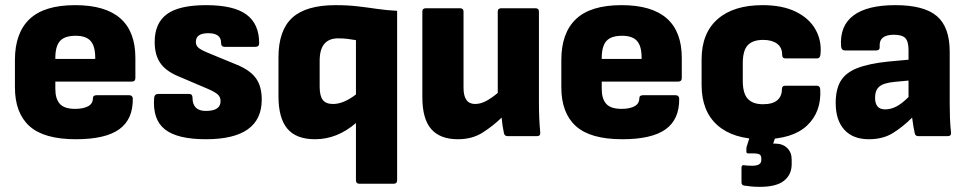

<svg xmlns="http://www.w3.org/2000/svg" viewBox="-20 -529 3759 746"><path d="M275 12Q151 12 94.5 -39Q38 -90 38 -190V-296Q38 -401 95 -455Q152 -509 272 -509Q506 -509 506 -304V-226Q506 -212 492 -212H195V-183Q195 -145 212.5 -125.5Q230 -106 272 -106Q303 -106 322 -116Q341 -126 341 -147Q341 -159 355 -159H482Q495 -159 496 -146Q497 -65 443 -26.5Q389 12 275 12ZM195 -300H350V-304Q350 -350 332 -370Q314 -390 274 -390Q231 -390 213 -369.5Q195 -349 195 -304Z M780 12Q669 12 620.5 -26.5Q572 -65 579 -150Q581 -164 594 -164H715Q728 -164 728 -149Q728 -98 780 -98Q837 -98 837 -136Q837 -152 826 -162Q815 -172 787 -184L672 -233Q624 -253 602.5 -284.5Q581 -316 581 -366Q581 -439 628.5 -474Q676 -509 781 -509Q888 -509 937.5 -472.5Q987 -436 987 -361Q987 -347 972 -347H852Q839 -347 839 -363Q839 -400 789 -400Q741 -400 741 -366Q741 -353 750 -344.5Q759 -336 785 -325L899 -278Q951 -257 974 -225.5Q997 -194 997 -142Q997 12 780 12Z M1377 185Q1363 185 1363 171V-51Q1290 12 1204 12Q1131 12 1096.5 -29Q1062 -70 1062 -155V-306Q1062 -411 1115.5 -460Q1169 -509 1284 -509Q1330 -509 1369 -504.5Q1408 -500 1445 -494.5Q1482 -489 1523 -487V171Q1523 185 1509 185ZM1222 -192Q1222 -157 1234 -141Q1246 -125 1274 -125Q1315 -125 1363 -162V-373Q1347 -376 1330 -378Q1313 -380 1294 -380Q1222 -380 1222 -293Z M1759 12Q1690 12 1655.5 -27.5Q1621 -67 1621 -151V-484Q1621 -497 1635 -497H1767Q1781 -497 1781 -484V-188Q1781 -125 1826 -125Q1848 -125 1870.5 -137.5Q1893 -150 1914 -168V-484Q1914 -497 1928 -497H2060Q2074 -497 2074 -484V-129Q2074 -67 2079 -15Q2081 0 2066 0H1953Q1940 0 1938 -12Q1932 -38 1929 -72Q1896 -40 1855.5 -14Q1815 12 1759 12Z M2398 12Q2274 12 2217.5 -39Q2161 -90 2161 -190V-296Q2161 -401 2218 -455Q2275 -509 2395 -509Q2629 -509 2629 -304V-226Q2629 -212 2615 -212H2318V-183Q2318 -145 2335.5 -125.5Q2353 -106 2395 -106Q2426 -106 2445 -116Q2464 -126 2464 -147Q2464 -159 2478 -159H2605Q2618 -159 2619 -146Q2620 -65 2566 -26.5Q2512 12 2398 12ZM2318 -300H2473V-304Q2473 -350 2455 -370Q2437 -390 2397 -390Q2354 -390 2336 -369.5Q2318 -349 2318 -304Z M2943 12Q2829 12 2767.5 -42.5Q2706 -97 2706 -199V-298Q2706 -400 2768 -454.5Q2830 -509 2943 -509Q3020 -509 3072 -483.5Q3124 -458 3148.5 -414.5Q3173 -371 3168 -319Q3167 -302 3154 -302H3032Q3019 -302 3019 -316Q3019 -345 2999 -359.5Q2979 -374 2945 -374Q2905 -374 2885.5 -353.5Q2866 -333 2866 -283V-215Q2866 -166 2885.5 -145Q2905 -124 2944 -124Q2982 -124 3000 -139.5Q3018 -155 3018 -182Q3018 -196 3031 -196H3153Q3166 -196 3167 -182Q3172 -94 3115.5 -41Q3059 12 2943 12ZM2932 197Q2913 197 2898.5 195.5Q2884 194 2871 192Q2861 190 2861 180V123Q2861 111 2871 113Q2885 115 2903 115Q2938 115 2938 93V87Q2938 75 2931 71Q2924 67 2909 67H2887Q2880 67 2880 60Q2880 56 2880 49Q2880 42 2882 38L2908 -44Q2910 -52 2920 -52H3002Q3013 -52 3008 -40L2984 29H2992Q3021 29 3038.5 46Q3056 63 3056 91V109Q3056 149 3026.5 173Q2997 197 2932 197Z M3356 12Q3294 12 3260.5 -25Q3227 -62 3227 -129Q3227 -181 3246 -213.5Q3265 -246 3310 -264Q3355 -282 3433 -290L3510 -297V-335Q3510 -368 3497.5 -381Q3485 -394 3453 -394Q3394 -394 3398 -347Q3399 -333 3384 -333H3263Q3250 -333 3248 -348Q3242 -428 3295.5 -468.5Q3349 -509 3459 -509Q3570 -509 3620 -466.5Q3670 -424 3670 -328V-129Q3670 -98 3671 -70.5Q3672 -43 3675 -15Q3677 0 3662 0H3548Q3536 0 3534 -12Q3529 -33 3524 -72Q3489 -37 3450 -12.5Q3411 12 3356 12ZM3380 -149Q3380 -104 3419 -104Q3441 -104 3462.5 -115Q3484 -126 3510 -152V-216L3457 -211Q3414 -207 3397 -193Q3380 -179 3380 -149Z"/></svg>

Font: Sofia Sans Black
Style: Regular
Weight: 900
Designer: Botio Nikoltchev, Ani Petrova
Foundry: lettersoup
Version: Version 4.100; ttfautohint (v1.8.3)